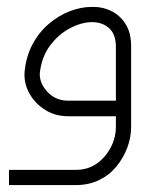

<svg xmlns="http://www.w3.org/2000/svg" viewBox="-20 -336 441 555"><path d="M6 199V155H199Q234 155 259.5 137Q285 119 300 90.5Q315 62 315 30V-200Q315 -237 295.5 -254.5Q276 -272 246 -272Q216 -272 182.5 -254.5Q149 -237 124.5 -204Q100 -171 95 -124Q94 -95 117.5 -70Q141 -45 177 -45H336V0H177Q140 0 111 -18Q82 -36 65.5 -65Q49 -94 51 -127Q55 -172 73.5 -207Q92 -242 120.5 -266.5Q149 -291 181.5 -303.5Q214 -316 245 -316Q275 -317 301 -304.5Q327 -292 343 -266.5Q359 -241 359 -203V31Q359 62 347.5 92Q336 122 315.5 146.5Q295 171 265.5 185Q236 199 199 199Z"/></svg>

Font: Mada Light
Style: Regular
Weight: 300
Designer: Khaled Hosny
Version: Version 1.5